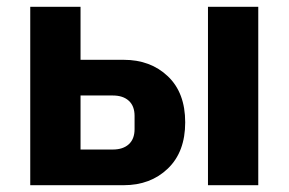

<svg xmlns="http://www.w3.org/2000/svg" viewBox="-20 -545 849 565"><path d="M69 0V-525H217V-369H344Q423 -369 474 -320.5Q525 -272 525 -185Q525 -98 474 -49Q423 0 344 0ZM592 0V-525H740V0ZM217 -105H312Q342 -105 359 -120.5Q376 -136 376 -165V-204Q376 -233 359 -248.5Q342 -264 312 -264H217Z"/></svg>

Font: Anuphan
Style: Bold
Weight: 700
Designer: Mike Abbink, Paul van der Laan, Pieter van Rosmalen, Mint Tantisuwanna
Foundry: Bold Monday; Cadson Demak
Version: Version 3.002;hotconv 1.0.109;makeotfexe 2.5.65596